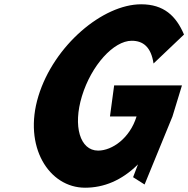

<svg xmlns="http://www.w3.org/2000/svg" viewBox="-20 -860 878 895"><path d="M623.2 -93.8 600.4 -34 654 0 783.9 -317 828.2 -462H512.1L492.6 -317H616.5C585.6 -216 503 -158 437.4 -158C352.8 -158 319.2 -272 362 -412C405.7 -555 509.4 -670 593.9 -670C647.2 -670 684.2 -641 695.7 -564L837.7 -699C800.7 -786 743.6 -840 637.9 -840C459.8 -840 231.4 -649 159 -412C86.8 -176 208.4 15 376.5 15C463.6 15 547 -18.3 623.2 -93.8Z"/></svg>

Font: Hussar
Style: BdSuprConOblThree
Weight: 700
Foundry: Cannot Into Space Fonts
Version: Version 2.00